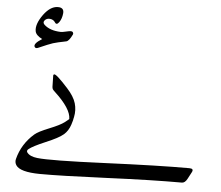

<svg xmlns="http://www.w3.org/2000/svg" viewBox="-62 -1025 1284 1118"><g transform="rotate(5 580.0 -466.5)"><path d="M238.8 -556.2Q238.3 -561 243.7 -563Q255.4 -567.4 325.2 -490.2Q366.2 -445.3 377.7 -406Q389.2 -366.7 380.6 -325.7Q372.1 -284.7 364.3 -286.1Q354.5 -288.1 354 -312.5Q354 -372.1 256.8 -461.9Q246.1 -471.7 243.7 -476.1Q241.2 -480.5 240.2 -489.3ZM297.4 -760.7Q243.2 -750 220.7 -742.9Q198.2 -735.8 136.2 -708.5Q123 -703.1 117.2 -711.9Q105 -730 156.2 -761.7Q119.1 -780.3 114.7 -803.7Q106.9 -844.2 148.4 -901.9Q190.4 -959 237.8 -955.1Q268.1 -952.6 264.9 -921.1Q261.7 -889.6 247.1 -869.1Q232.4 -848.6 222.2 -864.7Q211.9 -880.9 192.1 -882.8Q172.4 -884.8 161.1 -871.6Q149.9 -858.4 163.1 -845.7Q196.3 -814.5 260.3 -812.5Q270.5 -812.5 291 -817.4Q311.5 -822.3 319.6 -822Q327.6 -821.8 331.3 -815.7Q335 -809.6 332.5 -804.2Q313.5 -764.2 297.4 -760.7ZM368.7 -279.8Q356.9 -244.1 332 -221.7Q330.1 -219.7 328.1 -218.8Q303.2 -197.3 228.5 -166Q156.7 -135.7 132.3 -116.2Q120.6 -106.4 127.9 -96.2Q144.5 -74.2 188 -69.3Q264.2 -60.5 580.1 -74.2Q896.5 -87.9 1075.7 -87.4Q1104 -87.4 1091.8 -64.9L1070.3 -24.4Q1057.1 0 1039.6 0Q869.6 -0.5 599.1 11.2Q328.6 22.9 211.4 22Q94.2 21 70.3 -17.1Q60.1 -33.7 64.9 -52.7Q87.4 -141.6 158.2 -203.6Q180.2 -222.7 242.2 -247.3Q304.2 -272 329.1 -291Q347.2 -304.7 356.4 -314Q379.4 -337.4 379.4 -322.3Q378.9 -310.5 368.7 -279.8Z"/></g></svg>

Font: Amiri
Style: Regular
Weight: 400
Designer: Khaled Hosny
Version: Version 000.108